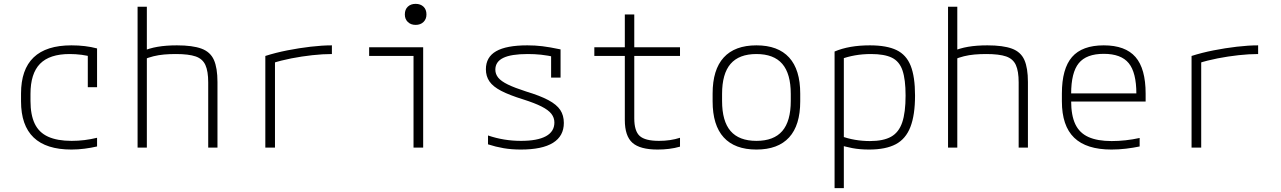

<svg xmlns="http://www.w3.org/2000/svg" viewBox="-20 -765 6640 995"><path d="M350 10Q89 10 89 -240V-280Q89 -530 350 -530Q423 -530 483 -514V-313H435V-505L459 -469Q434 -477 403 -481Q372 -485 341 -485Q237 -485 187.5 -434.5Q138 -384 138 -278V-242Q138 -170 160 -124Q182 -78 229.5 -56.5Q277 -35 351 -35Q385 -35 417.5 -39Q450 -43 483 -51V-6Q453 1 418.5 5.5Q384 10 350 10Z M1059 -338Q1059 -396 1044.5 -428Q1030 -460 994 -472.5Q958 -485 891 -485Q859 -485 830.5 -482.5Q802 -480 775.5 -473.5Q749 -467 721 -455L714 -498Q753 -515 797 -522.5Q841 -530 897 -530Q978 -530 1024 -513Q1070 -496 1088.5 -454.5Q1107 -413 1107 -340V0H1059ZM693 0V-730H741V0Z M1355 -475Q1408 -492 1469 -504Q1530 -516 1590 -523Q1650 -530 1700 -530V-485Q1653 -485 1598.5 -479Q1544 -473 1490 -462.5Q1436 -452 1390 -437L1405 -461V0H1355Z M2123 0V-475H1893V-520H2173V0ZM2134 -636Q2109 -636 2093.5 -651Q2078 -666 2078 -690Q2078 -716 2093.5 -730.5Q2109 -745 2134 -745Q2159 -745 2174.5 -730.5Q2190 -716 2190 -690Q2190 -666 2174.5 -651Q2159 -636 2134 -636Z M2679 10Q2631 10 2590 3Q2549 -4 2509 -17V-63Q2550 -49 2592.5 -42Q2635 -35 2680 -35Q2765 -35 2809 -59Q2853 -83 2853 -130Q2853 -155 2837.5 -175Q2822 -195 2786.5 -213Q2751 -231 2691 -250Q2620 -272 2577.5 -294Q2535 -316 2516.5 -343Q2498 -370 2498 -406Q2498 -469 2551 -499.5Q2604 -530 2713 -530Q2753 -530 2790.5 -525.5Q2828 -521 2885 -509V-363H2836V-502L2863 -468Q2817 -478 2784 -481.5Q2751 -485 2715 -485Q2629 -485 2588 -465Q2547 -445 2547 -404Q2547 -381 2562 -362.5Q2577 -344 2612 -327Q2647 -310 2706 -291Q2779 -269 2822 -246Q2865 -223 2883.5 -195Q2902 -167 2902 -128Q2902 -60 2846 -25Q2790 10 2679 10Z M3388 10Q3297 10 3257.5 -25Q3218 -60 3218 -143V-475H3060V-520H3218V-690H3267V-520H3504V-475H3267V-152Q3267 -86 3295 -60.5Q3323 -35 3395 -35Q3425 -35 3452 -39Q3479 -43 3504 -51V-5Q3476 3 3447 6.5Q3418 10 3388 10Z M3900 10Q3788 10 3730.5 -53Q3673 -116 3673 -240V-280Q3673 -404 3730.5 -467Q3788 -530 3900 -530Q4012 -530 4069.5 -467Q4127 -404 4127 -280V-240Q4127 -116 4069.5 -53Q4012 10 3900 10ZM3900 -35Q3990 -35 4034 -86Q4078 -137 4078 -242V-278Q4078 -383 4034 -434Q3990 -485 3900 -485Q3810 -485 3766 -434Q3722 -383 3722 -278V-242Q3722 -137 3766 -86Q3810 -35 3900 -35Z M4305 -498Q4380 -530 4488 -530Q4575 -530 4626 -505.5Q4677 -481 4699.5 -424Q4722 -367 4722 -270Q4722 -169 4698 -107Q4674 -45 4622 -17.5Q4570 10 4484 10Q4436 10 4396.5 2.5Q4357 -5 4326 -16L4338 -60Q4373 -47 4411 -40.5Q4449 -34 4488 -34Q4558 -34 4598 -56.5Q4638 -79 4655.5 -130.5Q4673 -182 4673 -270Q4673 -353 4657 -400Q4641 -447 4602 -466Q4563 -485 4494 -485Q4450 -485 4410.5 -478Q4371 -471 4337 -458L4353 -489V210H4305Z M5259 -338Q5259 -396 5244.5 -428Q5230 -460 5194 -472.5Q5158 -485 5091 -485Q5059 -485 5030.5 -482.5Q5002 -480 4975.5 -473.5Q4949 -467 4921 -455L4914 -498Q4953 -515 4997 -522.5Q5041 -530 5097 -530Q5178 -530 5224 -513Q5270 -496 5288.5 -454.5Q5307 -413 5307 -340V0H5259ZM4893 0V-730H4941V0Z M5740 10Q5610 10 5546.5 -51.5Q5483 -113 5483 -240V-280Q5483 -409 5535.5 -469.5Q5588 -530 5700 -530Q5812 -530 5864.5 -469.5Q5917 -409 5917 -280V-239H5509V-281H5886L5869 -265V-279Q5869 -389 5829.5 -437.5Q5790 -486 5700 -486Q5610 -486 5570.5 -437.5Q5531 -389 5531 -279V-241Q5531 -167 5552.5 -121.5Q5574 -76 5620.5 -55Q5667 -34 5741 -34Q5776 -34 5813 -38Q5850 -42 5886 -50V-6Q5853 1 5815 5.5Q5777 10 5740 10Z M6155 -475Q6208 -492 6269 -504Q6330 -516 6390 -523Q6450 -530 6500 -530V-485Q6453 -485 6398.5 -479Q6344 -473 6290 -462.5Q6236 -452 6190 -437L6205 -461V0H6155Z"/></svg>

Font: M PLUS Code Latin Expanded Light
Style: Regular
Weight: 300
Width: 7
Designer: Coji Morishita
Foundry: UNDERFOREST DESIGN
Version: Version 1.002; ttfautohint (v1.8.3)